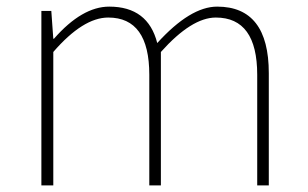

<svg xmlns="http://www.w3.org/2000/svg" viewBox="-20 -560 929 580"><path d="M105 0V-527H135L141 -443H143Q228 -540 310 -540Q427 -540 455 -430Q555 -540 636 -540Q792 -540 792 -339V0H757V-334Q757 -507 632 -507Q559 -507 466 -403V0H431V-334Q431 -507 307 -507Q231 -507 141 -403V0Z"/></svg>

Font: Noto Sans Korean Thin
Style: Regular
Weight: 250
Designer: Ryoko NISHIZUKA  (kana & ideographs); Paul D. Hunt (Latin, Greek & Cyrillic); Wenlong ZHANG  (bopomofo); Sandoll Communi
Foundry: Adobe Systems Incorporated
Version: Version 1.0001;PS 1;hotconv 1.0.78;makeotf.lib2.5.61930